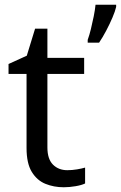

<svg xmlns="http://www.w3.org/2000/svg" viewBox="-20 -780 510 810"><path d="M264 -62Q284 -62 305 -65.5Q326 -69 339 -73V-6Q325 1 299 5.5Q273 10 249 10Q207 10 171.5 -4.5Q136 -19 114 -55Q92 -91 92 -156V-468H16V-510L93 -545L128 -659H180V-536H335V-468H180V-158Q180 -109 203.5 -85.5Q227 -62 264 -62ZM470 -751Q466 -733 454.5 -706Q443 -679 428 -650.5Q413 -622 398 -600H350V-612Q357 -631 363.5 -657.5Q370 -684 375.5 -711.5Q381 -739 383 -760H470Z"/></svg>

Font: Noto Sans Kaithi
Style: Regular
Weight: 400
Designer: Monotype Design Team
Foundry: Monotype Imaging Inc.
Version: Version 2.005; ttfautohint (v1.8.4.7-5d5b)